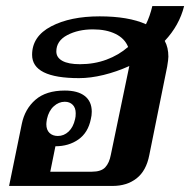

<svg xmlns="http://www.w3.org/2000/svg" viewBox="-20 -614 628 634"><path d="M524 -479Q536 -457 536 -427Q536 -418 532 -394L473 -102Q463 -50 431 -25Q399 0 352 0H10L52 -205Q62 -254 97 -284.5Q132 -315 194 -315Q237 -315 260 -297Q283 -279 283 -245Q283 -233 280 -221Q271 -176 239 -153.5Q207 -131 163 -131L146 -47H283Q314 -47 327.5 -61.5Q341 -76 346 -103L407 -396Q365 -377 322 -366.5Q279 -356 241 -356Q86 -356 86 -433Q86 -494 149 -527Q212 -560 309 -560Q404 -560 462 -534Q475 -560 483 -594H588Q572 -530 524 -479ZM244 -402Q291 -402 331.5 -417Q372 -432 403 -459Q392 -487 361.5 -502Q331 -517 287 -517Q238 -517 202 -498Q166 -479 166 -444Q166 -424 186 -413Q206 -402 244 -402ZM133 -204Q133 -185 143.5 -175Q154 -165 171 -165Q191 -165 206.5 -179.5Q222 -194 228 -221Q230 -228 230 -240Q230 -258 220 -268Q210 -278 194 -278Q174 -278 157.5 -263Q141 -248 135 -221Q133 -209 133 -204Z"/></svg>

Font: Trirong SemiBold
Style: Italic
Weight: 600
Italic angle: -12°
Designer: Katatrad Team
Foundry: CadsonDemak
Version: Version 1.001